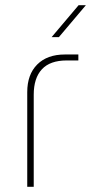

<svg xmlns="http://www.w3.org/2000/svg" viewBox="-20 -720 377 740"><path d="M85 0V-365Q85 -433 123.5 -471.5Q162 -510 230 -510H282V-487H237Q173 -487 141.5 -453Q110 -419 110 -355V0ZM179 -577 283 -700H311L207 -577Z"/></svg>

Font: MuseoModerno Thin Thin
Style: Regular
Weight: 250
Version: Version 1.003